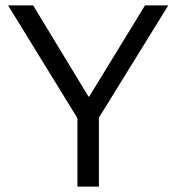

<svg xmlns="http://www.w3.org/2000/svg" viewBox="-20 -695 657 715"><path d="M268.3 0V-255L10 -675H103.3L309.2 -335.8H312.5L520 -675H606.7L348.3 -256.7V0Z"/></svg>

Font: Funnel Display Light
Style: Regular
Weight: 300
Designer: NORD ID, Kristian Moeller
Foundry: Dicotype
Version: Version 1.000